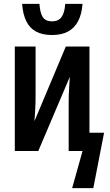

<svg xmlns="http://www.w3.org/2000/svg" viewBox="-20 -785 571 998"><path d="M355 193 409 0H337V-247Q337 -270 337.5 -293Q338 -316 340 -339.5Q342 -363 343 -386L179 0H57V-543H165V-295Q165 -272 164.5 -250Q164 -228 162.5 -205Q161 -182 159 -155L322 -543H445V-95H521L465 193ZM251 -603Q201 -603 168 -620.5Q135 -638 117 -674Q99 -710 95 -765H185Q188 -718 202.5 -696Q217 -674 251 -674Q283 -674 299.5 -696Q316 -718 319 -765H409Q405 -711 386 -675Q367 -639 333.5 -621Q300 -603 251 -603Z"/></svg>

Font: Noto Sans Display ExtraCondensed SemiBold
Style: Regular
Weight: 600
Width: 2
Designer: Monotype Design Team
Foundry: Monotype Imaging Inc.
Version: Version 2.003